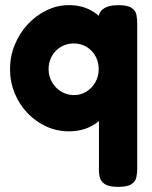

<svg xmlns="http://www.w3.org/2000/svg" viewBox="-20 -511 591 747"><path d="M247 0Q202 0 161 -18.5Q120 -37 88 -70Q56 -103 37.5 -147.5Q19 -192 19 -242Q19 -292 37.5 -337Q56 -382 88 -416.5Q120 -451 161.5 -471Q203 -491 247 -491Q296 -491 332.5 -471.5Q369 -452 393.5 -417.5Q418 -383 431 -338.5Q444 -294 444 -245Q445 -194 432.5 -150Q420 -106 395.5 -72.5Q371 -39 334 -19.5Q297 0 247 0ZM268 -141Q294 -141 316 -154.5Q338 -168 351 -191Q364 -214 364 -242Q364 -270 351.5 -292.5Q339 -315 317 -328.5Q295 -342 267 -342Q240 -342 217.5 -329Q195 -316 182 -293Q169 -270 169 -242Q169 -214 182.5 -191Q196 -168 218.5 -154.5Q241 -141 268 -141ZM440 216Q404 216 388 205.5Q372 195 368 178Q364 161 365 142V-454Q370 -467 380 -475Q390 -483 405.5 -487Q421 -491 441 -491Q477 -491 492.5 -480Q508 -469 511 -452.5Q514 -436 514 -416V143Q514 162 510.5 178.5Q507 195 491.5 205.5Q476 216 440 216Z"/></svg>

Font: Fredoka Light SemiBold
Style: Regular
Weight: 600
Version: Version 2.001